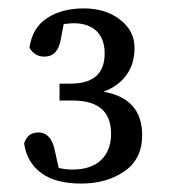

<svg xmlns="http://www.w3.org/2000/svg" viewBox="-20 -851 403 455"><path d="M243.2 -534.2Q243.2 -612.8 151.9 -612.8H121.1V-652.8H147Q228 -652.8 228 -724.1Q228 -759.3 208.5 -777.6Q189 -795.9 154.8 -795.9Q145.5 -795.9 130.9 -793.9L124 -757.8Q117.2 -716.8 85 -716.8Q62 -716.8 49.8 -737.8Q56.6 -785.6 91.8 -808.3Q127 -831.1 178.7 -831.1Q230.5 -831.1 264.6 -804.4Q298.8 -777.8 298.8 -737.8Q298.8 -697.8 278.3 -671.4Q257.8 -645 225.1 -633.8Q316.9 -617.7 316.9 -530.8Q316.9 -474.1 274.9 -445.1Q232.9 -416 172.4 -416Q111.8 -416 77.9 -440.9Q43.9 -465.8 37.1 -511.2Q45.4 -537.1 70.8 -537.1Q102.5 -537.1 110.8 -490.2L119.1 -453.1Q134.3 -449.2 151.9 -449.2Q195.8 -449.2 219.5 -471.7Q243.2 -494.1 243.2 -534.2Z"/></svg>

Font: SourceSerifPro-Regular
Style: Regular
Weight: 400
Designer: Frank Grießhammer
Foundry: Adobe Systems Incorporated
Version: Version 1.014;PS Version 1.0;hotconv 1.0.73;makeotf.lib2.5.5